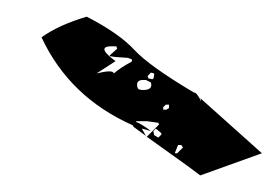

<svg xmlns="http://www.w3.org/2000/svg" viewBox="-20 -805 331 228"><path d="M141.6 -661.1V-660.2Q147.5 -658.2 159.2 -649.4Q155.3 -650.4 148.4 -652.3L153.3 -643.6L138.7 -654.3L137.7 -656.2Q62.5 -689.5 29.3 -760.7Q49.8 -775.4 83 -785.2Q121.1 -765.6 139.2 -746.1Q157.2 -726.6 210 -695.3Q213.9 -695.3 218.8 -684.6Q218.8 -686.5 217.8 -688.5L291 -623L217.8 -596.7L202.1 -608.4L154.3 -642.6L168.9 -657.2L168 -659.2L154.3 -661.1ZM117.2 -732.4 94.7 -717.8Q114.3 -722.7 115.2 -717.8Q123 -724.6 135.7 -731.4L136.7 -732.4V-734.4L131.8 -736.3L117.2 -737.3L110.4 -738.3V-739.3L119.1 -747.1L118.2 -750H115.2Q91.8 -751 117.2 -732.4ZM143.6 -700.2 144.5 -699.2 147.5 -698.2Q162.1 -697.3 159.2 -707L153.3 -710H148.4Q140.6 -709 143.6 -700.2ZM162.1 -649.4 163.1 -644.5 168 -641.6 171.9 -645.5 170.9 -647.5 165 -652.3ZM191.4 -632.8 187.5 -623H190.4L197.3 -629.9L195.3 -632.8ZM155.3 -714.8 156.2 -711.9 161.1 -710.9Q163.1 -711.9 163.1 -717.8L159.2 -718.8ZM173.8 -677.7V-674.8H177.7L180.7 -676.8V-680.7H176.8Z"/></svg>

Font: Love Ya Like A Sister
Style: Regular
Weight: 400
Designer: Kimberly Geswein
Foundry: Kimberly Geswein
Version: Version 1.002 2007